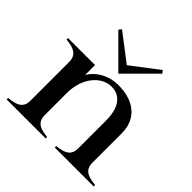

<svg xmlns="http://www.w3.org/2000/svg" viewBox="-189 -931 1106 1106"><g transform="rotate(45 364.0 -378.0)"><path d="M621 -93V-331C621 -454 532 -514 412 -514C343 -514 274 -484 234 -420V-500H14V-488C78 -482 116 -465 116 -407V-93C117 -34 78 -18 14 -12V0H332V-12C269 -18 233 -34 233 -93V-270C233 -400 311 -480 389 -480C454 -480 505 -435 505 -318V-93C505 -35 470 -19 406 -12V0H723V-12C658 -18 621 -34 621 -93ZM185 -739 364 -560 543 -739 530 -756 364 -629 198 -756Z"/></g></svg>

Font: Sprat Medium
Style: Regular
Weight: 500
Designer: Ethan Nakache
Foundry: Collletttivo
Version: Version 2.000;Glyphs 3.2 (3217)